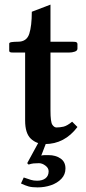

<svg xmlns="http://www.w3.org/2000/svg" viewBox="-20 -615 371 833"><path d="M149 93Q135 93 125.5 94Q116 95 104 99L98 93L147 3H181L159 60Q165 58 175 58Q185 58 191 58Q221 58 242.5 72.5Q264 87 264 116Q264 142 246.5 160.5Q229 179 201.5 188.5Q174 198 143 198Q119 198 104.5 194Q90 190 71 181L83 155Q103 162 114.5 165.5Q126 169 141 169Q164 169 177.5 158.5Q191 148 191 128Q191 114 177 103.5Q163 93 149 93ZM199 -387V-135Q199 -86 207 -74Q215 -62 225 -62Q240 -62 255.5 -65.5Q271 -69 293 -87L316 -64Q260 10 175 10Q138 10 113.5 -13.5Q89 -37 89 -92V-387H38Q26 -387 23 -389Q20 -391 20 -395V-426Q20 -431 31.5 -432.5Q43 -434 58 -434Q96 -434 107 -468.5Q118 -503 118 -564L199 -595V-434H294Q308 -434 312 -431.5Q316 -429 316 -424V-404Q316 -395 304.5 -391Q293 -387 279 -387Z"/></svg>

Font: Libertinus Serif SemiBold
Style: Regular
Weight: 600
Designer: Philipp H. Poll, Khaled Hosny
Foundry: Caleb Maclennan
Version: Version 7.051;RELEASE